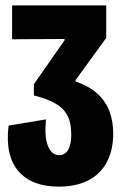

<svg xmlns="http://www.w3.org/2000/svg" viewBox="-20 -680 455 714"><path d="M198 14Q148 14 110.5 -0.5Q73 -15 48.5 -43.5Q24 -72 14.5 -114.5Q5 -157 12 -213L151 -236Q148 -206 149.5 -181.5Q151 -157 157.5 -139.5Q164 -122 174.5 -112.5Q185 -103 200 -103Q213 -103 223 -110.5Q233 -118 239 -135.5Q245 -153 245 -180Q245 -226 229 -253.5Q213 -281 182 -297.5Q151 -314 106 -325V-367L220 -530V-535L25 -534V-660H375V-539L261 -382V-377Q313 -359 343.5 -330.5Q374 -302 387.5 -265Q401 -228 401 -184Q401 -122 377.5 -77.5Q354 -33 309 -9.5Q264 14 198 14Z"/></svg>

Font: Bricolage Grotesque 72pt Condensed ExtraBold
Style: Regular
Weight: 800
Width: 3
Designer: Mathieu Triay
Foundry: Atelier Triay
Version: Version 1.001;gftools[0.9.33.dev8+g029e19f]